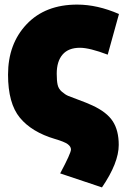

<svg xmlns="http://www.w3.org/2000/svg" viewBox="-20 -590 540 836"><path d="M227 -269Q227 -238 231 -220.5Q235 -203 249.5 -190.5Q264 -178 277 -172.5Q290 -167 323 -155Q356 -143 382 -131Q445 -102 471 -62Q497 -22 497 41Q497 119 424 226L242 165Q289 77 289 61Q289 48 274.5 37.5Q260 27 219 15Q118 -15 66.5 -77.5Q15 -140 15 -265Q15 -399 96 -484.5Q177 -570 316 -570Q404 -570 498 -529L449 -352Q370 -382 328 -382Q278 -382 252.5 -352.5Q227 -323 227 -269Z"/></svg>

Font: Repo
Style: ExtraBlack
Weight: 1000
Designer: Stefan Peev
Foundry: Context Ltd
Version: Version 001.000